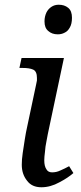

<svg xmlns="http://www.w3.org/2000/svg" viewBox="-20 -781 344 811"><path d="M155 10C128 10 108 1 94 -18C79 -37 72 -59 72 -85C72 -99 73 -116 76 -135C79 -154 82 -174 85 -194C88 -213 91 -229 94 -242L133 -426C134 -431 135 -436 136 -441C136 -445 136 -449 136 -452C136 -470 131 -482 120 -487C109 -492 94 -494 75 -494H62L71 -536H250L182 -215C181 -208 179 -197 176 -183C173 -169 171 -155 170 -140C168 -125 167 -113 167 -104C167 -87 170 -75 176 -66C181 -57 189 -53 200 -53C211 -53 223 -55 235 -61C247 -66 259 -72 272 -79L290 -50C275 -37 256 -24 231 -11C206 3 180 10 155 10ZM224 -636C207 -636 194 -641 184 -650C173 -659 168 -672 168 -691C168 -705 171 -717 176 -728C181 -738 188 -746 197 -752C206 -758 216 -761 228 -761C244 -761 257 -757 268 -748C279 -739 284 -725 284 -706C284 -689 281 -675 275 -665C269 -654 262 -647 253 -643C244 -638 234 -636 224 -636Z"/></svg>

Font: NameLogos Serif
Style: Italic
Weight: 500
Version: Version 0.1